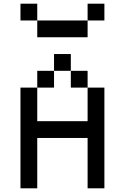

<svg xmlns="http://www.w3.org/2000/svg" viewBox="-20 -1020 676 1040"><path d="M90.9 -545.5V0H181.8V-272.7H454.5V0H545.5V-545.5H454.5V-363.6H181.8V-545.5ZM272.7 -727.3V-636.4H363.6V-727.3ZM181.8 -636.4V-545.5H272.7V-636.4ZM363.6 -636.4V-545.5H454.5V-636.4ZM90.9 -1000V-909.1H181.8V-1000ZM181.8 -909.1V-818.2H454.5V-909.1ZM454.5 -1000V-909.1H545.5V-1000Z"/></svg>

Font: Departure Mono
Style: Regular
Weight: 400
Monospace: yes
Designer: Helena Zhang
Version: Version 1.500;Glyphs 3.3.1 (3343)